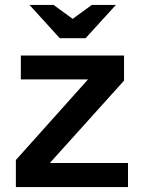

<svg xmlns="http://www.w3.org/2000/svg" viewBox="-20 -754 581 774"><path d="M64 -434V-530H480V-429L181 -97H496V0H44V-109L335 -434ZM325 -600H221L99 -734H196L273 -678L350 -734H447Z"/></svg>

Font: Myanmar Khyay
Style: Regular
Weight: 400
Designer: Danh Hong
Foundry: Google Inc.
Version: Version 1.10 March 4, 2015